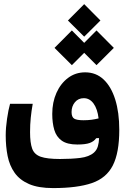

<svg xmlns="http://www.w3.org/2000/svg" viewBox="-20 -706 626 951"><path d="M242.7 225.6Q169.9 225.6 123.8 205.6Q77.6 185.5 52.5 149.9Q27.3 114.3 17.8 66.9Q8.3 19.5 8.3 -35.2Q8.3 -72.8 14.9 -117.7Q21.5 -162.6 29.8 -191.9H142.1Q135.7 -156.2 132.3 -122.6Q128.9 -88.9 128.9 -51.3Q128.9 1.5 139.4 30.3Q149.9 59.1 181.6 70.3Q213.4 81.5 276.9 81.5Q333 81.5 377.2 76.2Q421.4 70.8 445.3 49.8Q459.5 37.1 464.8 18.3Q470.2 -0.5 470.7 -22L456.5 -21.5Q445.8 -5.9 424.8 2Q403.8 9.8 362.8 9.8Q312.5 9.8 285.6 -9.5Q258.8 -28.8 248.8 -63Q238.8 -97.2 238.8 -141.6Q238.8 -199.2 259.5 -245.8Q280.3 -292.5 317.1 -320.1Q354 -347.7 401.9 -347.7Q455.6 -347.7 493.2 -312.3Q530.8 -276.9 550.8 -212.9Q570.8 -148.9 570.8 -63Q570.8 50.8 538.8 113.5Q506.8 176.3 434.8 200.9Q362.8 225.6 242.7 225.6ZM468.3 -119.6Q462.9 -166 443.6 -192.9Q424.3 -219.7 395 -219.7Q367.7 -219.7 351.1 -199.7Q334.5 -179.7 334.5 -150.9Q334.5 -126.5 347.4 -118.4Q360.4 -110.4 393.6 -110.4Q415 -110.4 432.9 -112.8Q450.7 -115.2 468.3 -119.6ZM458 -383.3 397 -444.3 335.9 -383.3 250 -468.8 335.9 -555.2 397 -493.7 458 -555.2 543.9 -468.8ZM397 -524.4 316.4 -604.5 397 -685.5 477.5 -604.5Z"/></svg>

Font: CaskaydiaMono NF
Style: Bold
Weight: 700
Designer: Aaron Bell
Foundry: Saja Typeworks
Version: Version 2111.001; ttfautohint (v1.8.4);Nerd Fonts 3.1.1